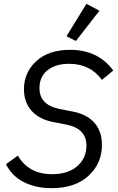

<svg xmlns="http://www.w3.org/2000/svg" viewBox="-20 -970 617 1002"><path d="M499 -914 376 -756 327 -781 431 -950ZM249 12Q168 12 105.5 -19Q43 -50 11 -113L73 -158Q130 -61 251 -61Q336 -61 383.5 -103Q431 -145 431 -210Q431 -300 325 -320L258 -333Q185 -347 145 -391.5Q105 -436 105 -504Q105 -592 169.5 -651Q234 -710 346 -710Q492 -710 571 -602L512 -553Q451 -637 341 -637Q270 -637 228 -603.5Q186 -570 186 -510Q186 -422 292 -401L359 -388Q433 -374 472.5 -329.5Q512 -285 512 -214Q512 -117 442 -52.5Q372 12 249 12Z"/></svg>

Font: Aneliza
Style: Italic
Weight: 400
Italic angle: -11.31°
Designer: Mike Abbink, Paul van der Laan, Pieter van Rosmalen
Foundry: Bold Monday
Version: Version 3.0